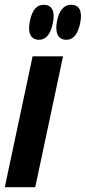

<svg xmlns="http://www.w3.org/2000/svg" viewBox="-27 -781 358 801"><path d="M136 -615C164 -615 183 -637 193 -682C204 -733 191 -761 155 -761C126 -761 107 -739 98 -694C87 -644 101 -615 136 -615ZM250 -615C278 -615 297 -637 307 -682C318 -734 305 -761 269 -761C240 -761 220 -738 211 -694C201 -645 215 -615 250 -615ZM-7 0H120L236 -546H109Z"/></svg>

Font: Noto Sans ExtraCondensed
Style: Bold Italic
Weight: 700
Width: 2
Italic angle: -12°
Designer: Monotype Design Team
Foundry: Monotype Imaging Inc.
Version: Version 2.013